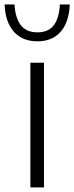

<svg xmlns="http://www.w3.org/2000/svg" viewBox="-52 -814 323 834"><path d="M80 0V-541.5H139V0ZM110.5 -634.5Q45 -634.5 8 -676.5Q-29 -718.5 -32 -794.5H11Q14.5 -735.5 38.5 -704.5Q62.5 -673.5 110.5 -673.5Q158.5 -673.5 181.8 -704.5Q205 -735.5 208 -794.5H251Q248 -718 211.5 -676.2Q175 -634.5 110.5 -634.5Z"/></svg>

Font: Encode Sans Lt
Style: Regular
Weight: 300
Designer: Multiple Designers
Foundry: Impallari Type
Version: Version 3.002; ttfautohint (v1.8.3) -l 8 -r 50 -G 200 -x 14 